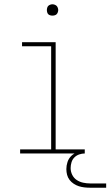

<svg xmlns="http://www.w3.org/2000/svg" viewBox="-20 -717 516 897"><path d="M74 0V-19H219V-501H83V-520H240V-19H376V0ZM225 -644Q220 -644 214.5 -645.5Q209 -647 205.5 -650.5Q202 -654 200.5 -659.5Q199 -665 199 -670Q199 -675 200.5 -680.5Q202 -686 205.5 -689.5Q209 -693 214.5 -695Q220 -697 225 -697Q230 -697 235.5 -695Q241 -693 244.5 -689.5Q248 -686 250 -680.5Q252 -675 252 -670Q252 -665 250 -659.5Q248 -654 244.5 -650.5Q241 -647 235.5 -645.5Q230 -644 225 -644ZM401 160Q388 160 374.5 158.5Q361 157 348.5 153Q336 149 324.5 141.5Q313 134 305 123.5Q297 113 293.5 100Q290 87 290 73Q290 56 295.5 39.5Q301 23 313.5 11Q326 -1 342.5 -6Q359 -11 376 -11V0Q363 0 350 4.5Q337 9 327.5 18.5Q318 28 314 41.5Q310 55 310 68Q310 85 317.5 100Q325 115 338.5 124Q352 133 368.5 136.5Q385 140 401 140H476V160Z"/></svg>

Font: Zed Sans Thin Extended
Style: Regular
Weight: 100
Width: 7
Designer: Belleve Invis
Foundry: Belleve Invis
Version: Version 1.0.0; ttfautohint (v1.8.4)